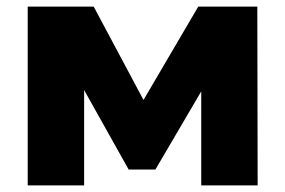

<svg xmlns="http://www.w3.org/2000/svg" viewBox="-20 -562 865 582"><path d="M590 0V-285L451 -48H370L235 -289V0H64V-542H264L415 -259L581 -542H760L761 0Z"/></svg>

Font: CMG Sans ExtraBold
Style: Regular
Weight: 800
Designer: Julieta Ulanovsky
Foundry: Julieta Ulanovsky
Version: Version 7.200